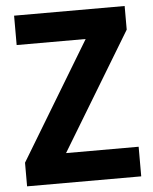

<svg xmlns="http://www.w3.org/2000/svg" viewBox="-52 -758 638 801"><g transform="rotate(-5 267.0 -357.0)"><path d="M507 0H29V-99L326 -591H37V-714H500V-615L203 -124H507Z"/></g></svg>

Font: Noto Sans Khmer UI SemiCondensed
Style: Bold
Weight: 700
Width: 4
Designer: Danh Hong and the Monotype Design Team
Foundry: Monotype Imaging Inc.
Version: Version 2.002; ttfautohint (v1.8.4.7-5d5b)